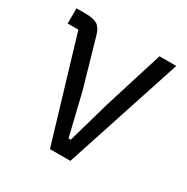

<svg xmlns="http://www.w3.org/2000/svg" viewBox="-125 -625 714 733"><g transform="rotate(30 231.5 -258.0)"><path d="M279 0H189L55 -449H8V-516H49Q85 -516 101.5 -504.5Q118 -493 126 -463L185 -257L230 -71H240L293 -257L374 -516H448Z"/></g></svg>

Font: IBM Plex Sans Condensed
Style: Regular
Weight: 400
Width: 3
Designer: Mike Abbink, Paul van der Laan, Pieter van Rosmalen
Foundry: Bold Monday
Version: Version 3.201